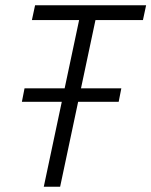

<svg xmlns="http://www.w3.org/2000/svg" viewBox="-20 -708 574 728"><path d="M63 -322 73 -373H440L430 -322ZM146 0 280 -632H101L113 -688H534L522 -632H342L208 0Z"/></svg>

Font: Saira SemiCondensed Light
Style: Italic
Weight: 300
Width: 4
Italic angle: -12°
Designer: Hector Gatti with collaboration of the Omnibus-Type team
Foundry: Omnibus-Type
Version: Version 1.101